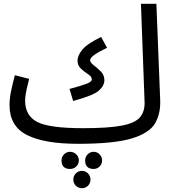

<svg xmlns="http://www.w3.org/2000/svg" viewBox="-20 -734 922 1008"><path d="M390 21Q578 21 671 -7Q764 -35 794 -86.5Q824 -138 821 -209L801 -714H720L739 -200Q741 -150 715.5 -119Q690 -88 619 -74.5Q548 -61 416 -61ZM364 -204Q469 -232 498.5 -258Q528 -284 528 -313Q528 -340 509 -359Q490 -378 471.5 -392Q453 -406 453 -418Q453 -441 542 -483L511 -540Q437 -504 412 -473Q387 -442 387 -416Q387 -390 405.5 -373Q424 -356 443 -344Q462 -332 462 -317Q462 -305 435 -294.5Q408 -284 345 -267ZM390 21 436 -11 416 -61Q238 -61 175 -94Q112 -127 112 -205Q112 -230 119.5 -264Q127 -298 133 -320L58 -339Q48 -302 39 -260.5Q30 -219 30 -182Q30 -72 121 -25.5Q212 21 390 21ZM348 153Q367 153 380.5 140Q394 127 394 108Q394 90 380.5 76.5Q367 63 348 63Q329 63 316 76.5Q303 90 303 108Q303 153 348 153ZM472 153Q490 153 503 140Q516 127 516 108Q516 90 503 76.5Q490 63 472 63Q453 63 440 76.5Q427 90 427 108Q427 153 472 153ZM410 254Q429 254 442 241Q455 228 455 209Q455 190 442 176.5Q429 163 410 163Q391 163 378 176.5Q365 190 365 209Q365 228 378 241Q391 254 410 254Z"/></svg>

Font: Noto Sans Arabic UI
Style: Regular
Weight: 400
Designer: Nadine Chahine - Monotype Design Team
Foundry: Monotype Imaging Inc.
Version: Version 1.900